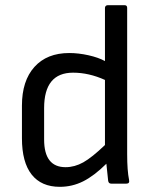

<svg xmlns="http://www.w3.org/2000/svg" viewBox="-20 -703 583 735"><path d="M209 12.2Q138.2 12.2 101.1 -34.9Q64 -82 64 -173.8V-298.8Q64 -393.6 111.8 -446.8Q159.7 -500 245.1 -500Q280.3 -500 318.6 -491.5Q356.9 -482.9 381.8 -469.2V-672.9Q381.8 -677.2 384.8 -680.2Q387.7 -683.1 392.1 -683.1H457Q466.8 -683.1 466.8 -672.9V-112.8Q466.8 -49.8 474.1 -14.2Q477.1 0 463.9 0H405.8Q395.5 0 394 -11.2Q387.7 -67.4 387.2 -76.2Q340.3 -29.8 298.3 -8.8Q256.3 12.2 209 12.2ZM148.9 -168.9Q148.9 -63 231 -63Q265.6 -63 298.8 -81.5Q332 -100.1 381.8 -147.9V-397Q320.3 -424.8 259.8 -424.8Q148.9 -424.8 148.9 -289.1Z"/></svg>

Font: Sofia Sans
Style: Regular
Weight: 400
Designer: Botio Nikoltchev, Ani Petrova
Foundry: lettersoup
Version: Version 4.100